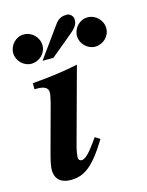

<svg xmlns="http://www.w3.org/2000/svg" viewBox="-107 -747 632 823"><g transform="rotate(-15 209.5 -335.5)"><path d="M250 -142 236 -122C209 -84 187 -61 172 -61C164 -61 157 -65 157 -77C157 -86 161 -111 166 -128L257 -462C203 -450 132 -440 54 -434V-407H68C98 -407 114 -397 114 -378C114 -370 112 -357 106 -333L51 -130C41 -94 36 -68 36 -54C36 -11 63 9 104 9C164 9 206 -20 272 -128ZM136 -580C136 -616 106 -646 70 -646C35 -646 6 -616 6 -580C6 -546 36 -516 70 -516C106 -516 136 -545 136 -580ZM119 -516H167L248 -583C283 -612 298 -624 298 -651C298 -667 284 -680 271 -680C251 -680 234 -676 217 -652ZM419 -580C419 -616 389 -646 353 -646C318 -646 289 -616 289 -580C289 -546 319 -516 353 -516C389 -516 419 -545 419 -580Z"/></g></svg>

Font: XITS
Style: Bold Italic
Weight: 700
Italic angle: -16.33°
Designer: MicroPress Inc., with final additions and corrections provided by Coen Hoffman, Elsevier (retired)
Version: Version 1.302